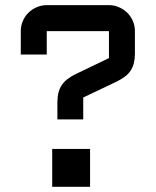

<svg xmlns="http://www.w3.org/2000/svg" viewBox="-20 -720 600 740"><path d="M201.2 -326.2Q201.2 -346.7 205.3 -362.8Q209.5 -378.9 217.8 -391.6Q226.1 -404.3 239.5 -414.8Q252.9 -425.3 271 -434.1L399.9 -496.1V-600.1H160.2V-509.8H60.1V-600.1Q60.1 -620.6 67.9 -638.9Q75.7 -657.2 89.4 -670.7Q103 -684.1 121.3 -692.1Q139.6 -700.2 160.2 -700.2H399.9Q420.4 -700.2 438.7 -692.1Q457 -684.1 470.7 -670.7Q484.4 -657.2 492.2 -638.9Q500 -620.6 500 -600.1V-514.2Q500 -493.7 496.1 -477.5Q492.2 -461.4 483.9 -448.5Q475.6 -435.5 462.2 -425.3Q448.7 -415 430.2 -405.8L300.8 -344.2V-259.8H201.2V-326.2ZM181.2 -146H327.1V0H181.2Z"/></svg>

Font: Aldrich [RUS by Daymarius]
Style: Regular
Weight: 400
Designer: Matthew Desmond
Foundry: Matthew Desmond
Version: Version 1.002 August 24, 2018